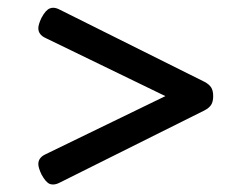

<svg xmlns="http://www.w3.org/2000/svg" viewBox="-20 -537 640 504"><path d="M414.1 -284.7 100.1 -437Q80.6 -445.8 80.6 -462.9Q80.6 -472.7 88.9 -490.2Q100.1 -511.2 111.3 -515.1Q115.2 -516.6 119.6 -516.6Q127.4 -516.6 136.7 -511.7L516.6 -322.3Q528.8 -315.9 534.2 -307.6Q539.6 -299.3 539.6 -284.7Q539.6 -270 534.2 -261.7Q528.8 -253.4 516.6 -247.1L136.7 -57.6Q127.4 -52.7 119.1 -52.7Q114.7 -52.7 110.4 -54.2Q99.6 -59.1 88.9 -79.1Q80.6 -96.7 80.6 -106.4Q80.6 -123.5 100.1 -132.3Z"/></svg>

Font: Courier Prime Medium
Style: Regular
Weight: 500
Designer: Alan Dague-Greene
Foundry: Quote-Unquote Apps
Version: Version 1.202